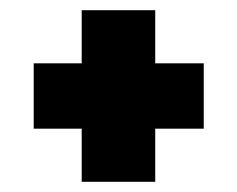

<svg xmlns="http://www.w3.org/2000/svg" viewBox="-20 -543 464 376"><path d="M379 -419V-291H284V-187H140V-291H46V-419H140V-523H284V-419Z"/></svg>

Font: Boldmen
Style: Bold
Weight: 700
Designer: Matt McInerney, Pablo Impallari, Rodrigo Fuenzalida
Foundry: LIVING CONCEPT
Version: Version 1.000